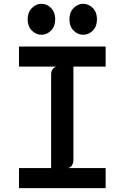

<svg xmlns="http://www.w3.org/2000/svg" viewBox="-20 -966 640 986"><path d="M77.5 0V-103H242.5V-582.5Q242.5 -598.5 249.5 -609.2Q256.5 -620 269 -624H77.5V-727H522.5V-624H357V-144.5Q357 -129 350.2 -118Q343.5 -107 330.5 -103H522.5V0ZM192.5 -787.5Q165 -787.5 143.5 -809Q122 -830.5 122 -867.5Q122 -902.5 143.5 -924.5Q165 -946.5 192.5 -946.5Q221.5 -946.5 242.5 -924.5Q263.5 -902.5 263.5 -867.5Q263.5 -830.5 242.2 -809Q221 -787.5 192.5 -787.5ZM407.5 -787.5Q379 -787.5 357.8 -809Q336.5 -830.5 336.5 -867.5Q336.5 -902.5 357.8 -924.5Q379 -946.5 407.5 -946.5Q435.5 -946.5 456.8 -924.5Q478 -902.5 478 -867.5Q478 -830.5 456.8 -809Q435.5 -787.5 407.5 -787.5Z"/></svg>

Font: Spline Sans Mono Medium
Style: Regular
Weight: 500
Monospace: yes
Version: Version 1.004